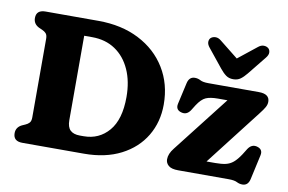

<svg xmlns="http://www.w3.org/2000/svg" viewBox="-77 -857 1512 1008"><g transform="rotate(10 679.0 -353.5)"><path d="M44 -43Q44 -74.5 74 -89.5L92 -97.5Q105 -103 113 -112Q121 -121 121 -140.5V-559.5Q121 -579 113 -588Q105 -597 92 -602.5L74 -610.5Q44 -625.5 44 -657Q44 -700 93 -700H374.5Q499 -700 592.2 -652.2Q685.5 -604.5 737.2 -520Q789 -435.5 789 -326.5Q789 -233 744.8 -159Q700.5 -85 617.8 -42.5Q535 0 421 0H93Q44 0 44 -43ZM403.5 -90Q485.5 -90 537.5 -150.8Q589.5 -211.5 589.5 -331.5Q589.5 -414.5 561.2 -477.2Q533 -540 481 -575Q429 -610 357.5 -610H315V-160Q315 -123 332.2 -106.5Q349.5 -90 383.5 -90ZM1292.5 -369 1062 -71.5H1108Q1141.5 -71.5 1163.8 -76.5Q1186 -81.5 1204 -96.5Q1222 -111.5 1242 -142L1261 -172.5Q1279.5 -201 1307.5 -195Q1343 -186.5 1335.5 -152.5L1306.5 -21Q1298.5 15 1268 15Q1252 15 1237.8 7.5Q1223.5 0 1193 0H923.5Q887.5 0 871.8 -13.5Q856 -27 856 -47Q856 -76.5 881 -107.5L1114.5 -407H1063.5Q1022.5 -407 999.5 -396.8Q976.5 -386.5 954 -352L936.5 -324Q918 -295 890 -301.5Q854.5 -309.5 862 -344L887.5 -457.5Q895.5 -493.5 926 -493.5Q942.5 -493.5 956.5 -485.8Q970.5 -478 1001 -478H1269.5Q1327 -478 1327 -436Q1327 -421.5 1319 -407Q1311 -392.5 1292.5 -369ZM1195.5 -564.5Q1179 -544 1163.2 -532.5Q1147.5 -521 1124.5 -521Q1101.5 -521 1085.8 -532.5Q1070 -544 1053.5 -564.5L974.5 -662.5Q961.5 -678.5 962 -692Q962.5 -705.5 970.5 -713Q980.5 -722 995.8 -722.2Q1011 -722.5 1026.5 -709.5L1124.5 -631.5L1222.5 -709.5Q1238 -722.5 1253.2 -722.2Q1268.5 -722 1278.5 -713Q1286.5 -705.5 1287 -692Q1287.5 -678.5 1274.5 -662.5Z"/></g></svg>

Font: Fraunces 9pt SuperSoft
Style: Bold
Weight: 700
Version: Version 1.000;[b76b70a41]